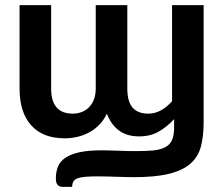

<svg xmlns="http://www.w3.org/2000/svg" viewBox="-20 -533 878 751"><path d="M478 -513V-187Q478 -135 498.8 -111.8Q519.5 -88.5 560 -88.5Q586.5 -88.5 609.8 -101.5Q633 -114.5 653 -137V-513H776.5V-54.5Q776.5 0 765.8 40.2Q755 80.5 725 107Q695 133.5 641.5 146.8Q588 160 502.5 160Q488.5 160 472 159.5Q455.5 159 438.8 158.5Q422 158 405.2 157.5Q388.5 157 374 157Q339 156.5 317.2 158.2Q295.5 160 283.5 164.5Q271.5 169 267 177.2Q262.5 185.5 262 198H226.5Q216.5 198 211 194.8Q205.5 191.5 202.8 186.5Q200 181.5 199.2 175.8Q198.5 170 198.5 164.5Q198.5 140.5 206.2 120Q214 99.5 234.5 85Q255 70.5 291 62.5Q327 54.5 383.5 55Q396.5 55 411.5 55.5Q426.5 56 441.8 56.5Q457 57 471.8 57.5Q486.5 58 499 58Q545 58.5 576 55.8Q607 53 626 43Q645 33 653 14.5Q661 -4 661 -35V-67Q634 -37.5 601.2 -18.5Q568.5 0.5 524 0.5Q475.5 0.5 444.5 -23.2Q413.5 -47 398 -88.5Q386 -63 367.8 -44.5Q349.5 -26 327.8 -14.5Q306 -3 281.8 2.5Q257.5 8 233 8Q147.5 8 102 -42.8Q56.5 -93.5 56.5 -187V-513H180V-187Q180 -88.5 264.5 -88.5Q283 -88.5 299.5 -94.8Q316 -101 328.2 -113.5Q340.5 -126 347.5 -144.5Q354.5 -163 354.5 -187V-513Z"/></svg>

Font: Lato
Style: Bold
Weight: 700
Designer: Lukasz Dziedzic
Foundry: tyPoland Lukasz Dziedzic
Version: Version 2.007; 2014-02-27